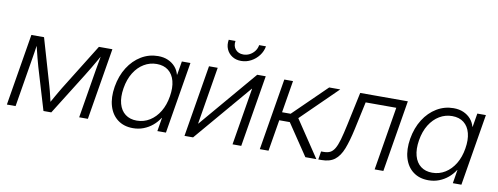

<svg xmlns="http://www.w3.org/2000/svg" viewBox="-62 -1051 3571 1378"><g transform="rotate(10 1724.0 -362.0)"><path d="M24.4 0 110.8 -522.5H203.1L301.3 -184.6Q306.6 -166.5 310.8 -149.9Q314.9 -133.3 318.8 -117.4Q322.8 -101.6 326.2 -86.2Q329.6 -70.8 333.5 -55.2H318.8Q327.6 -70.8 336.2 -86.2Q344.7 -101.6 353.8 -117.4Q362.8 -133.3 372.6 -149.9Q382.3 -166.5 393.1 -184.6L603 -522.5H701.2L614.7 0H551.3L601.6 -304.7Q606 -331.5 609.9 -354.7Q613.8 -377.9 617.7 -398.9Q621.6 -419.9 625.2 -440.9Q628.9 -461.9 632.8 -483.9H644Q627 -454.1 610.8 -425.8Q594.7 -397.5 577.4 -368.2Q560.1 -338.9 539.1 -305.2L348.1 0H291L199.7 -305.2Q190.4 -338.9 182.6 -368.2Q174.8 -397.5 168.2 -425.8Q161.6 -454.1 153.8 -483.9H166.5Q163.1 -461.4 159.9 -440.4Q156.7 -419.4 153.6 -398.7Q150.4 -377.9 146.5 -355Q142.6 -332 138.2 -304.7L87.9 0Z M943.8 9.8Q877.9 9.8 832.8 -24.2Q787.6 -58.1 769.3 -119.1Q751 -180.2 764.2 -260.7Q777.8 -341.8 816.4 -402.6Q855 -463.4 911.4 -497.3Q967.8 -531.2 1033.7 -531.2Q1075.2 -531.2 1106.9 -517.1Q1138.7 -502.9 1159.7 -478.8Q1180.7 -454.6 1189 -423.3H1190.9L1207.5 -522.5H1270L1183.6 0H1121.1L1137.2 -98.6H1135.3Q1115.2 -66.9 1086.2 -42.5Q1057.1 -18.1 1021.2 -4.2Q985.4 9.8 943.8 9.8ZM961.4 -48.3Q1013.2 -48.3 1055.9 -75Q1098.6 -101.6 1127.4 -149.4Q1156.2 -197.3 1166.5 -261.2Q1177.2 -325.2 1164.8 -373Q1152.3 -420.9 1118.9 -447.3Q1085.4 -473.6 1033.7 -473.6Q983.9 -473.6 941.2 -448Q898.4 -422.4 868.9 -374.8Q839.4 -327.1 828.6 -261.2Q817.9 -195.3 831.1 -147.5Q844.2 -99.6 877.9 -74Q911.6 -48.3 961.4 -48.3Z M1732.4 0H1668.9L1737.8 -417H1735.8L1381.3 0H1318.8L1405.3 -522.5H1468.8L1399.9 -104.5H1401.9L1756.8 -522.5H1818.8ZM1625 -600.1Q1586.9 -600.1 1559.1 -618.2Q1531.2 -636.2 1518.3 -666.5Q1505.4 -696.8 1511.7 -734.4H1561Q1554.7 -696.8 1575.4 -672.6Q1596.2 -648.4 1632.8 -648.4Q1657.7 -648.4 1679 -659.7Q1700.2 -670.9 1714.8 -690.2Q1729.5 -709.5 1733.4 -734.4H1783.2Q1776.9 -697.3 1753.7 -666.7Q1730.5 -636.2 1696.8 -618.2Q1663.1 -600.1 1625 -600.1Z M1867.7 0 1954.1 -522.5H2017.6L1979 -288.6H2041.5L2281.2 -522.5H2361.8L2101.1 -267.1L2279.8 0H2199.7L2045.9 -228.5H1969.2L1931.2 0Z M2293.9 0 2303.7 -60.1H2320.8Q2349.6 -60.1 2368.7 -69.3Q2387.7 -78.6 2402.1 -102.5Q2416.5 -126.5 2429 -169.9Q2441.4 -213.4 2456.1 -282.2L2507.3 -522.5H2854.5L2768.1 0H2704.6L2780.8 -462.4H2557.6L2514.2 -261.2Q2494.6 -170.9 2471.9 -113Q2449.2 -55.2 2413.1 -27.6Q2377 0 2316.9 0Z M3097.2 9.8Q3031.2 9.8 2986.1 -24.2Q2940.9 -58.1 2922.6 -119.1Q2904.3 -180.2 2917.5 -260.7Q2931.2 -341.8 2969.7 -402.6Q3008.3 -463.4 3064.7 -497.3Q3121.1 -531.2 3187 -531.2Q3228.5 -531.2 3260.3 -517.1Q3292 -502.9 3313 -478.8Q3334 -454.6 3342.3 -423.3H3344.2L3360.8 -522.5H3423.3L3336.9 0H3274.4L3290.5 -98.6H3288.6Q3268.6 -66.9 3239.5 -42.5Q3210.4 -18.1 3174.6 -4.2Q3138.7 9.8 3097.2 9.8ZM3114.7 -48.3Q3166.5 -48.3 3209.2 -75Q3252 -101.6 3280.8 -149.4Q3309.6 -197.3 3319.8 -261.2Q3330.6 -325.2 3318.1 -373Q3305.7 -420.9 3272.2 -447.3Q3238.8 -473.6 3187 -473.6Q3137.2 -473.6 3094.5 -448Q3051.8 -422.4 3022.2 -374.8Q2992.7 -327.1 2981.9 -261.2Q2971.2 -195.3 2984.4 -147.5Q2997.6 -99.6 3031.2 -74Q3064.9 -48.3 3114.7 -48.3Z"/></g></svg>

Font: Inter 28pt Light
Style: Italic
Weight: 300
Italic angle: -9.3988°
Designer: Rasmus Andersson
Foundry: rsms
Version: Version 4.001;git-66647c0bb